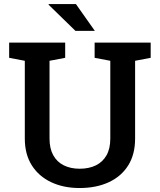

<svg xmlns="http://www.w3.org/2000/svg" viewBox="-20 -922 792 952"><path d="M374.5 10.3Q294.9 10.3 233.4 -18.8Q171.9 -47.9 137.5 -102.5Q103 -157.2 103 -234.9V-620.6L25.4 -635.3V-710.9H303.2V-635.3L225.6 -620.6V-234.9Q225.6 -185.5 244.1 -152.1Q262.7 -118.7 296.4 -102.1Q330.1 -85.4 375 -85.4Q421.4 -85.4 455.3 -102.1Q489.3 -118.7 508.1 -151.9Q526.9 -185.1 526.9 -234.9V-620.6L449.2 -635.3V-710.9H727.1V-635.3L649.9 -620.6V-234.9Q649.9 -156.2 615.5 -101.6Q581.1 -46.9 519 -18.3Q457 10.3 374.5 10.3ZM450.2 -769H446.3H354L220.7 -898.9L221.7 -901.9H356.4Z"/></svg>

Font: Roboto Slab LO Medium
Style: Regular
Weight: 500
Designer: Google
Version: Version 2.000